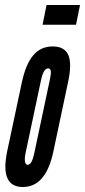

<svg xmlns="http://www.w3.org/2000/svg" viewBox="-20 -741 340 769"><path d="M71.5 8Q163.5 8 193.5 -133L253 -414Q268.5 -486.5 253.5 -520.8Q238.5 -555 191 -555Q143.5 -555 113.5 -520Q83.5 -485 67.5 -411L9 -136Q-21.5 8 71.5 8ZM90.5 -81Q82.5 -81 80.2 -93.5Q78 -106 82 -126L144.5 -421Q154.5 -467 172.5 -467Q182 -467 183.5 -456.5Q185 -446 179.5 -421L117 -126Q107.5 -81 90.5 -81ZM150.5 -642H284.5L300.5 -721H166.5Z"/></svg>

Font: League Gothic Condensed Italic
Style: Regular
Weight: 400
Width: 3
Designer: The League of Moveable Type
Version: Version 1.600; ttfautohint (v1.8.3)